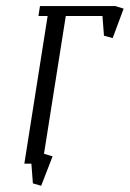

<svg xmlns="http://www.w3.org/2000/svg" viewBox="-20 -532 422 624"><path d="M59.1 0 134.8 -480H105L109.9 -512.2H355L381.8 -503.9L346.2 -408.2L317.9 -416L313 -480H193.8L123 -32.2L150.9 -23.9L113.8 71.8L86.9 64L82 0Z"/></svg>

Font: Gawaa
Style: Italic
Weight: 400
Designer: T. Christopher White
Version: Version 1.0